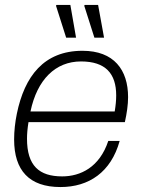

<svg xmlns="http://www.w3.org/2000/svg" viewBox="-20 -743 572 775"><path d="M361 -591H400L376 -723H322L320 -720ZM247 -591H287L264 -723H208L206 -720ZM224 12C339 12 428 -48 463 -174H417C382 -68 305 -31 231 -31C138 -31 89 -74 89 -183C89 -203 91 -225 95 -250H484C492 -286 497 -320 497 -351C497 -461 440 -538 313 -538C157 -538 79 -435 48 -284C41 -250 37 -214 37 -180C37 -55 98 12 224 12ZM103 -293C130 -422 204 -495 307 -495C406 -495 449 -446 449 -358C449 -338 447 -317 443 -293Z"/></svg>

Font: Archivo Thin
Style: Italic
Weight: 100
Italic angle: -10°
Designer: Hector Gatti
Foundry: Omnibus-Type
Version: Version 2.001